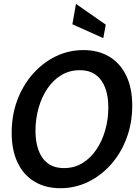

<svg xmlns="http://www.w3.org/2000/svg" viewBox="-20 -978 738 1012"><path d="M298.5 14Q219.5 14 161.8 -20.8Q104 -55.5 72.8 -121Q41.5 -186.5 41.5 -278Q41.5 -371 71.2 -450.2Q101 -529.5 153.5 -588.8Q206 -648 274.2 -681Q342.5 -714 419.5 -714Q498.5 -714 556.2 -679.2Q614 -644.5 645.5 -579Q677 -513.5 677 -422Q677 -329 647.2 -249.8Q617.5 -170.5 565 -111.2Q512.5 -52 444 -19Q375.5 14 298.5 14ZM317.5 -92Q371.5 -92 414.5 -118.2Q457.5 -144.5 488 -189.8Q518.5 -235 534.8 -292.2Q551 -349.5 551 -412Q551 -470 534.8 -514.2Q518.5 -558.5 485.2 -583.2Q452 -608 400 -608Q346 -608 302.8 -581.8Q259.5 -555.5 229.2 -510.2Q199 -465 183 -407.8Q167 -350.5 167 -288Q167 -230.5 183 -186.2Q199 -142 232.2 -117Q265.5 -92 317.5 -92ZM524.5 -777 361.5 -850 380.5 -957.5 537.5 -848Z"/></svg>

Font: Cabin SemiCondensedSemiBold
Style: Italic
Weight: 600
Width: 4
Italic angle: -10°
Designer: Pablo Impallari
Foundry: Pablo Impallari. http://www.impallari.com Igino Marini. http://www.ikern.com
Version: Version 3.001